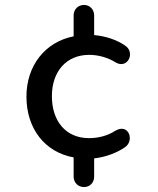

<svg xmlns="http://www.w3.org/2000/svg" viewBox="-20 -635 640 777"><path d="M320 122C344 122 361 104 361 80V6C406 1 452 -16 484 -38C526 -64 502 -138 447 -106C413 -84 375 -76 340 -76C247 -76 190 -144 190 -246C190 -345 248 -413 341 -413C378 -413 417 -402 447 -383C496 -353 529 -422 487 -450C453 -474 407 -489 361 -493V-573C361 -597 343 -615 320 -615C296 -615 278 -597 278 -573V-488C162 -465 87 -369 87 -244C87 -114 162 -19 278 2V80C278 104 296 122 320 122Z"/></svg>

Font: Nunito SemiBold
Style: Regular
Weight: 600
Designer: Vernon Adams
Foundry: Vernon Adams
Version: Version 3.602